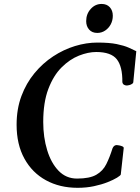

<svg xmlns="http://www.w3.org/2000/svg" viewBox="-20 -919 697 954"><path d="M365.7 14.2Q276.9 14.2 208.5 -23.2Q140.1 -60.5 101.3 -130.9Q62.5 -201.2 62.5 -299.3Q62.5 -377.4 86.4 -441.7Q110.4 -505.9 151.4 -555.4Q192.4 -605 244.1 -638.9Q295.9 -672.9 352.5 -690.2Q409.2 -707.5 463.9 -707.5Q522.9 -707.5 559.8 -700Q596.7 -692.4 619.1 -682.4Q641.6 -672.4 657.2 -664.6L642.6 -514.2Q643.1 -506.8 636.5 -502.4Q629.9 -498 622.3 -496.1Q614.7 -494.1 610.8 -494.1Q602.5 -494.1 595.9 -498Q589.4 -502 587.9 -511.2Q588.9 -588.4 560.3 -624.5Q531.7 -660.6 458 -660.6Q418 -660.6 372.3 -642.6Q326.7 -624.5 286.1 -584.2Q245.6 -543.9 220.2 -477.1Q194.8 -410.2 194.8 -313Q194.8 -236.8 214.4 -172.9Q233.9 -108.9 271.2 -70.3Q308.6 -31.7 362.8 -31.7Q425.8 -31.7 458.7 -50.8Q491.7 -69.8 508.5 -104Q525.4 -138.2 539.1 -182.1Q545.9 -198.2 560.1 -198.2Q564 -198.2 572.5 -196.5Q581.1 -194.8 588.1 -191.7Q595.2 -188.5 594.7 -183.1L580.1 -51.8Q578.6 -46.9 561.3 -36.1Q543.9 -25.4 514.4 -13.7Q484.9 -2 447 6.1Q409.2 14.2 365.7 14.2ZM463.4 -755.4Q437.5 -755.4 422.9 -772Q408.2 -788.6 408.2 -814Q408.2 -849.6 430.7 -874.5Q453.1 -899.4 484.9 -899.4Q510.7 -899.4 525.6 -883.1Q540.5 -866.7 540.5 -840.8Q540.5 -817.4 530.3 -798.1Q520 -778.8 502.4 -767.1Q484.9 -755.4 463.4 -755.4Z"/></svg>

Font: Gelasio Medium
Style: Italic
Weight: 500
Italic angle: -8.5°
Designer: Eben Sorkin
Foundry: Eben Sorkin
Version: Version 1.008